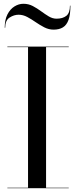

<svg xmlns="http://www.w3.org/2000/svg" viewBox="-20 -997 402 1017"><path d="M19 0V-2.5H128.5V-747.5H19V-750H344V-747.5H224V-2.5H344V0ZM264 -840Q238.5 -840 215 -852Q191.5 -864 169.2 -879.5Q147 -895 124.5 -907Q102 -919 78.5 -919Q54 -919 30.8 -904Q7.5 -889 7.5 -850H5Q5 -892.5 19.5 -920.8Q34 -949 56.8 -963Q79.5 -977 104 -977Q131 -977 153.8 -965Q176.5 -953 197.5 -937.5Q218.5 -922 238.5 -910Q258.5 -898 279.5 -898Q312 -898 331.2 -913Q350.5 -928 350.5 -967H353Q353 -919.5 343 -891.8Q333 -864 313.2 -852Q293.5 -840 264 -840Z"/></svg>

Font: Bodoni Moda 72pt
Style: Regular
Weight: 400
Designer: Owen Earl
Foundry: indestructible type
Version: Version 2.005